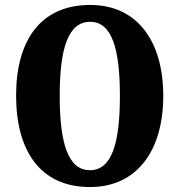

<svg xmlns="http://www.w3.org/2000/svg" viewBox="-20 -745 724 775"><path d="M343 10C533 10 639 -137 639 -358C639 -580 533 -725 344 -725C142 -725 45 -580 45 -359C45 -137 142 10 343 10ZM343 -58C254 -58 221 -169 221 -358C221 -547 254 -657 344 -657C432 -657 464 -547 464 -358C464 -169 432 -58 343 -58Z"/></svg>

Font: Noto Serif Hebrew ExtraCondensed Black
Style: Regular
Weight: 900
Width: 2
Designer: Monotype Design Team
Foundry: Monotype Imaging Inc.
Version: Version 2.004